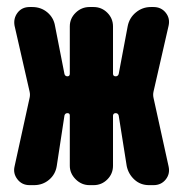

<svg xmlns="http://www.w3.org/2000/svg" viewBox="-20 -540 540 560"><path d="M427.7 -254.9 471.7 -54.7Q476.6 -33.2 463.4 -16.6Q450.2 0 427.7 0H415Q389.6 0 372.1 -16.1Q354.5 -32.2 349.6 -55.7L326.2 -203.1Q324.2 -210 317.4 -210Q310.5 -210 309.6 -203.1V-56.6Q309.6 -33.2 293 -16.6Q276.4 0 252.9 0H241.2Q217.8 0 200.7 -17.1Q183.6 -34.2 183.6 -56.6V-203.1Q183.6 -210 176.8 -210Q169.9 -210 168 -203.1L145.5 -55.7Q141.6 -31.2 123 -15.6Q104.5 0 79.1 0H66.4Q43.9 0 30.8 -17.1Q17.6 -34.2 22.5 -54.7L66.4 -254.9Q68.4 -263.7 66.4 -272.5L22.5 -464.8Q18.6 -486.3 31.2 -502.9Q43.9 -519.5 66.4 -519.5H74.2Q99.6 -519.5 118.2 -503.9Q136.7 -488.3 140.6 -463.9L168 -324.2Q169.9 -317.4 176.8 -317.4Q183.6 -317.4 183.6 -325.2V-462.9Q183.6 -486.3 200.7 -502.9Q217.8 -519.5 241.2 -519.5H252.9Q276.4 -519.5 293 -502.9Q309.6 -486.3 309.6 -462.9V-325.2Q309.6 -317.4 317.4 -317.4Q324.2 -317.4 326.2 -324.2L352.5 -463.9Q357.4 -488.3 376.5 -503.9Q395.5 -519.5 419.9 -519.5H427.7Q450.2 -519.5 463.4 -502.9Q476.6 -486.3 471.7 -464.8L427.7 -272.5Q425.8 -263.7 427.7 -254.9Z"/></svg>

Font: Rounded Mgen+ 1mn bold
Style: Bold
Weight: 700
Designer: [Source Han Sans]
Ryoko NISHIZUKA  (kana & ideographs); Paul D. Hunt (Latin, Greek & Cyrillic); Wenlong ZHANG  (bopomofo
Version: Version 1.059.20150602